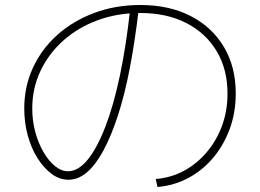

<svg xmlns="http://www.w3.org/2000/svg" viewBox="-20 -739 1040 768"><path d="M603 -23Q665 -28 717 -56.5Q769 -85 808 -131.5Q847 -178 868.5 -237Q890 -296 890 -365Q890 -462 846.5 -534.5Q803 -607 725 -647Q647 -687 541 -687Q449 -687 370.5 -658Q292 -629 233.5 -577Q175 -525 142 -455.5Q109 -386 109 -305Q109 -256 121 -211.5Q133 -167 153.5 -131.5Q174 -96 199.5 -75Q225 -54 252 -54Q293 -54 330.5 -100Q368 -146 401 -231Q434 -316 459.5 -436.5Q485 -557 501 -706L535 -703Q520 -575 499.5 -468Q479 -361 452 -278Q425 -195 394 -137.5Q363 -80 328 -50Q293 -20 254 -20Q218 -20 186.5 -43.5Q155 -67 130 -106.5Q105 -146 91 -197.5Q77 -249 77 -305Q77 -393 112 -468.5Q147 -544 210 -600Q273 -656 357.5 -687.5Q442 -719 541 -719Q657 -719 742.5 -675Q828 -631 875.5 -551.5Q923 -472 923 -365Q923 -290 899.5 -225Q876 -160 834 -109.5Q792 -59 735 -28Q678 3 610 9Z"/></svg>

Font: M PLUS 2 ExtraLight
Style: Regular
Weight: 250
Designer: Coji Morishita
Foundry: UNDERFOREST DESIGN
Version: Version 1.001